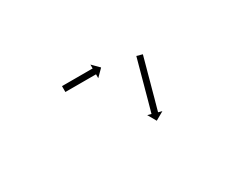

<svg xmlns="http://www.w3.org/2000/svg" viewBox="-47 -746 700 567"><g transform="rotate(-30 302.5 -463.0)"><path d="M173.8 -571C173.4 -571 173.1 -571 172.7 -571V-551C173.1 -551 173.4 -551 173.8 -551C174.9 -551 176.1 -551 177.2 -551C178.9 -551 180.6 -551 182.3 -551C184.5 -551 186.8 -551 189 -551C191.6 -551 194.3 -551 196.9 -551C199.8 -551 202.8 -551 205.7 -551C208.9 -551 212 -551 215.2 -551C218.4 -551 221.7 -551 224.9 -551C228.2 -551 231.4 -551 234.7 -551C237.8 -551 241 -551 244.1 -551C247 -551 250 -551 252.9 -551C255.6 -551 258.2 -551 260.8 -551C263.1 -551 265.3 -551 267.5 -551C269.2 -551 271 -551 272.7 -551C273.8 -551 274.9 -551 276 -551C276.4 -551 276.8 -551 277.2 -551V-537.8L300.3 -561L277.2 -584.2V-571C276.8 -571 276.4 -571 276 -571C274.9 -571 273.8 -571 272.7 -571C271 -571 269.2 -571 267.5 -571C265.3 -571 263.1 -571 260.8 -571C258.2 -571 255.6 -571 252.9 -571C250 -571 247 -571 244.1 -571C241 -571 237.8 -571 234.7 -571C231.4 -571 228.2 -571 224.9 -571C221.7 -571 218.4 -571 215.2 -571C212 -571 208.9 -571 205.7 -571C202.8 -571 199.8 -571 196.9 -571C194.3 -571 191.6 -571 189 -571C186.8 -571 184.5 -571 182.3 -571C180.6 -571 178.9 -571 177.2 -571C176.1 -571 174.9 -571 173.8 -571ZM426.1 -531.2C426.3 -531.8 426.4 -532.5 426.6 -533.1L407.3 -538.4C407.1 -537.7 407 -537.1 406.8 -536.5C406.3 -534.7 405.8 -532.8 405.3 -531C404.5 -528.2 403.8 -525.4 403 -522.6C402 -519 401 -515.3 400 -511.7C398.8 -507.4 397.7 -503.1 396.5 -498.8C395.2 -494 393.9 -489.2 392.5 -484.3C391.1 -479.2 389.7 -474.1 388.3 -468.9C386.9 -463.6 385.4 -458.3 384 -453C382.5 -447.7 381.1 -442.4 379.6 -437.1C378.2 -431.9 376.8 -426.8 375.4 -421.6C374.1 -416.8 372.8 -412 371.5 -407.2C370.3 -402.9 369.1 -398.6 367.9 -394.3L367.9 -394.3L367.9 -394.3C366.9 -390.6 365.9 -387 364.9 -383.4C364.1 -380.6 363.3 -377.8 362.5 -375C362 -373.2 361.5 -371.4 361 -369.5C360.9 -368.9 360.7 -368.3 360.5 -367.6L347.8 -371.1L364 -342.6L392.5 -358.8L379.8 -362.3C380 -362.9 380.1 -363.6 380.3 -364.2C380.8 -366 381.3 -367.8 381.8 -369.6C382.6 -372.4 383.4 -375.2 384.1 -378C385.1 -381.7 386.1 -385.3 387.2 -388.9L387.2 -388.9L387.1 -388.9C388.4 -393.2 389.6 -397.6 390.8 -401.9C392.1 -406.8 393.4 -411.6 394.7 -416.4C396.1 -421.5 397.5 -426.7 398.9 -431.8C400.4 -437.1 401.8 -442.4 403.3 -447.7C404.7 -453 406.2 -458.3 407.6 -463.6C409 -468.8 410.4 -473.9 411.8 -479.1C413.2 -483.9 414.5 -488.7 415.8 -493.5C417 -497.8 418.1 -502.1 419.3 -506.4C420.3 -510.1 421.3 -513.7 422.3 -517.3C423.1 -520.1 423.8 -523 424.6 -525.8C425.1 -527.6 425.6 -529.4 426.1 -531.2Z"/></g></svg>

Font: FRB American Cursive Just Arrows
Style: Bold Italic
Weight: 700
Italic angle: -25°
Version: Version 2.0;Modular Font Editor K font №1